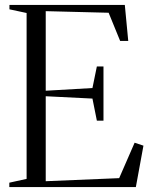

<svg xmlns="http://www.w3.org/2000/svg" viewBox="-20 -763 625 783"><path d="M88.5 -33.5V-710L18.5 -725V-743H489L503 -596H470L423 -711L166.5 -717.5V-393L357 -404L375 -492H402V-271H375L357 -361L166.5 -370.5V-24L466 -36.5L529 -181L565 -169L534 0H18V-18Z"/></svg>

Font: Merriweather 144pt Light
Style: Regular
Weight: 300
Version: Version 2.100